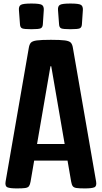

<svg xmlns="http://www.w3.org/2000/svg" viewBox="-20 -1050 567 1070"><path d="M74.2 0Q36.1 0 21.5 -6.1Q6.8 -12.2 11.2 -38.1L140.6 -783.7Q143.6 -802.2 151.9 -811.8Q160.2 -821.3 185.3 -824.7Q210.4 -828.1 263.7 -828.1Q316.9 -828.1 341.8 -824.7Q366.7 -821.3 375 -811.8Q383.3 -802.2 386.2 -783.7L515.6 -38.1Q520 -12.2 505.6 -6.1Q491.2 0 452.6 0Q421.9 0 406.5 -2.2Q391.1 -4.4 385.3 -12.7Q379.4 -21 376.5 -38.1L356.4 -154.8H170.4L150.4 -38.1Q147.5 -21 141.6 -12.7Q135.7 -4.4 120.6 -2.2Q105.5 0 74.2 0ZM261.2 -680.7 186.5 -247.6H340.3L265.6 -680.7ZM372.6 -887.2Q331.5 -887.2 320.8 -892.1Q310.1 -897 309.1 -915L303.2 -994.6Q301.8 -1015.6 314 -1022.9Q326.2 -1030.3 372.6 -1030.3Q418.9 -1030.3 430.9 -1022.9Q442.9 -1015.6 441.9 -994.6L436.5 -915Q435.5 -897 424.6 -892.1Q413.6 -887.2 372.6 -887.2ZM154.8 -887.2Q113.8 -887.2 103 -892.1Q92.3 -897 91.3 -915L85.4 -994.6Q84 -1015.6 96.2 -1022.9Q108.4 -1030.3 154.8 -1030.3Q201.2 -1030.3 213.1 -1022.9Q225.1 -1015.6 224.1 -994.6L218.8 -915Q217.8 -897 206.8 -892.1Q195.8 -887.2 154.8 -887.2Z"/></svg>

Font: Denk One
Style: Regular
Weight: 400
Designer: Irina Smirnova, Eben Sorkin
Foundry: Sorkin Type Co.f
Version: Version 1.004; ttfautohint (v1.8.4.7-5d5b);gftools[0.9.23]